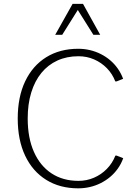

<svg xmlns="http://www.w3.org/2000/svg" viewBox="-20 -976 712 1005"><path d="M389.6 9.8Q293 9.8 221.7 -34.7Q150.4 -79.1 111.6 -161.1Q72.8 -243.2 72.8 -355.5Q72.8 -468.3 111.6 -550Q150.4 -631.8 221.7 -676.3Q293 -720.7 389.6 -720.7Q421.4 -720.7 451.2 -713.6Q481 -706.5 507.6 -693.1Q534.2 -679.7 556.9 -660.4Q579.6 -641.1 596.7 -616.7Q613.8 -592.3 624.5 -563.5L590.3 -549.8H583.5Q568.4 -589.4 539.6 -618.9Q510.7 -648.4 472.7 -665Q434.6 -681.6 390.6 -681.6Q329.6 -681.6 280.5 -659.2Q231.4 -636.7 196.8 -594.5Q162.1 -552.2 143.6 -491.9Q125 -431.6 125 -355.5Q125 -254.4 157.5 -181.2Q189.9 -107.9 249.5 -68.6Q309.1 -29.3 390.6 -29.3Q433.6 -29.3 471.7 -45.7Q509.8 -62 539.1 -91.8Q568.4 -121.6 584 -161.6H590.3L625 -147.9Q614.3 -118.2 596.7 -93.5Q579.1 -68.8 556.4 -49.8Q533.7 -30.8 506.8 -17.3Q480 -3.9 450.4 2.9Q420.9 9.8 389.6 9.8ZM269 -793.9 359.9 -955.6H414.6L504.4 -793.9H468.8L387.2 -923.8L305.7 -793.9Z"/></svg>

Font: Comme Thin
Style: Regular
Weight: 250
Version: Version 1.000;gftools[0.9.27]